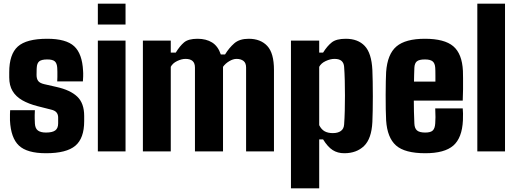

<svg xmlns="http://www.w3.org/2000/svg" viewBox="-20 -820 2802 1040"><path d="M229 10Q126.5 10 82.5 -31.5Q38.5 -73 34 -168Q33.5 -186.5 34 -202.2Q34.5 -218 35 -223H169Q167.5 -194 168 -178.5Q168.5 -163 169 -151Q170.5 -124 185.5 -113Q200.5 -102 229 -102Q263.5 -102 279.2 -113.5Q295 -125 295 -152Q295 -164.5 295 -166.5Q295 -168.5 295 -170.2Q295 -172 295 -184Q295 -199 286.8 -210Q278.5 -221 258 -226L183 -245Q134.5 -257.5 100.2 -277.2Q66 -297 48 -327Q30 -357 30 -401Q30 -408.5 30 -415.5Q30 -422.5 30 -429Q30 -526 76.5 -568Q123 -610 236 -610Q338 -610 381.8 -569.5Q425.5 -529 430 -436Q431 -426 430.5 -405.2Q430 -384.5 429 -379H290Q290.5 -389 290.8 -403.5Q291 -418 290.8 -431.8Q290.5 -445.5 290 -453Q288.5 -477 277 -487.5Q265.5 -498 236 -498Q204.5 -498 192.2 -487.5Q180 -477 179 -453Q179 -451.5 178.5 -444Q178 -436.5 178 -414Q178 -393 187 -381.2Q196 -369.5 220 -364L286 -349Q360.5 -332.5 398.2 -296.8Q436 -261 436 -192Q436 -185.5 436 -178.2Q436 -171 436 -164Q436 -71 388 -30.5Q340 10 229 10Z M510 -687V-800H660V-687ZM510 0V-600H660V0Z M754 0V-600H905V-535H932Q954 -571 977.2 -590.5Q1000.5 -610 1050 -610Q1096.5 -610 1128.8 -590Q1161 -570 1176 -525H1199Q1221 -561 1249.2 -585.5Q1277.5 -610 1327 -610Q1391.5 -610 1427.8 -571Q1464 -532 1464 -441V0H1313V-454Q1313 -479 1298.8 -490Q1284.5 -501 1261 -501Q1242.5 -501 1221.2 -488.2Q1200 -475.5 1188 -458V0H1036V-454Q1036 -478 1023.2 -489.5Q1010.5 -501 985 -501Q963.5 -501 939.2 -489.2Q915 -477.5 905 -458V0Z M1556 200V-600H1709V-535H1730Q1752.5 -571 1777.2 -590.5Q1802 -610 1853 -610Q1919 -610 1955.8 -571Q1992.5 -532 1997 -441Q1998 -416 1998.8 -378Q1999.5 -340 1999.5 -298.5Q1999.5 -257 1998.8 -219.8Q1998 -182.5 1997 -159Q1992.5 -68.5 1951.8 -29.2Q1911 10 1845 10Q1808.5 10 1781.8 -7.2Q1755 -24.5 1730 -65H1709V200ZM1783 -99Q1810 -99 1826.2 -110.5Q1842.5 -122 1844 -146Q1846.5 -180 1847.5 -220Q1848.5 -260 1848.5 -302Q1848.5 -344 1847.5 -384Q1846.5 -424 1844 -458Q1842.5 -479 1830 -490Q1817.5 -501 1792 -501Q1769 -501 1744 -489.2Q1719 -477.5 1709 -458V-142Q1720.5 -119 1738.2 -109Q1756 -99 1783 -99Z M2283.5 10Q2172.5 10 2125 -32.2Q2077.5 -74.5 2071.5 -168Q2070 -191.5 2069.5 -228.5Q2069 -265.5 2069 -305.8Q2069 -346 2069.8 -379.8Q2070.5 -413.5 2071.5 -430Q2078.5 -527 2127.5 -568.5Q2176.5 -610 2281.5 -610Q2387.5 -610 2435.2 -569.5Q2483 -529 2487.5 -436Q2488 -424 2488.2 -396.5Q2488.5 -369 2488.2 -336Q2488 -303 2486.5 -275H2221.5Q2221.5 -246 2222.2 -215.8Q2223 -185.5 2224.5 -151Q2225.5 -125 2238.8 -113.5Q2252 -102 2283.5 -102Q2313 -102 2324.5 -113.5Q2336 -125 2337.5 -152Q2338.5 -167 2338.8 -185.5Q2339 -204 2337.5 -233H2486.5Q2487.5 -227 2488 -205.8Q2488.5 -184.5 2487.5 -168Q2483 -73 2435.5 -31.5Q2388 10 2283.5 10ZM2222.5 -378H2338.5Q2338.5 -395 2338.5 -410.5Q2338.5 -426 2338.2 -437.2Q2338 -448.5 2337.5 -453Q2336 -477 2323.5 -487.5Q2311 -498 2281.5 -498Q2250 -498 2237.8 -487.5Q2225.5 -477 2224.5 -453Q2224 -433 2223.2 -414.2Q2222.5 -395.5 2222.5 -378Z M2565.5 0V-800H2715.5V0Z"/></svg>

Font: Big Shoulders Text Thin Black
Style: Regular
Weight: 900
Version: Version 2.002